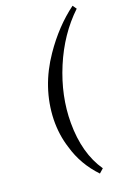

<svg xmlns="http://www.w3.org/2000/svg" viewBox="-170 -780 753 1055"><g transform="rotate(-20 206.5 -252.0)"><path d="M85.9 -159.2Q91.8 -344.2 203.1 -505.9Q288.6 -630.9 397 -710.9L413.1 -688Q300.3 -581.5 234.1 -423.6Q168 -265.6 168 -108.9Q168 69.3 248 185.1L223.1 207Q141.1 121.1 109.9 11.2Q84 -68.4 85.9 -159.2Z"/></g></svg>

Font: Common Serif Medium
Style: Italic
Weight: 500
Italic angle: -12°
Designer: Philipp H. Poll, Khaled Hosny
Foundry: Stefan Peev, Context Ltd.
Version: Version 1.026